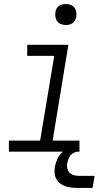

<svg xmlns="http://www.w3.org/2000/svg" viewBox="-20 -752 540 952"><path d="M24 0V-55H179L249 -475H115V-530H319L241 -55H374V0ZM306 -628Q294 -628 282.5 -632.5Q271 -637 264 -646Q257 -655 255 -667.5Q253 -680 255 -693Q256 -701 260.5 -709.5Q265 -718 272.5 -723Q280 -728 289 -730Q298 -732 306 -732Q319 -732 330.5 -727.5Q342 -723 349 -714Q356 -705 358 -692.5Q360 -680 358 -667Q356 -659 351.5 -650.5Q347 -642 339.5 -637Q332 -632 323.5 -630Q315 -628 306 -628ZM364 180Q348 180 332.5 178Q317 176 303 171Q289 166 277.5 157Q266 148 259 135Q252 122 251 106.5Q250 91 252 75Q256 54 265.5 34Q275 14 292.5 -0.5Q310 -15 331.5 -21.5Q353 -28 373 -28L369 0Q358 0 347.5 4.5Q337 9 330 18Q323 27 319 37.5Q315 48 313 58Q311 71 314 84Q317 97 326 105.5Q335 114 348 117Q361 120 374 120H449L439 180Z"/></svg>

Font: Iosevka Curly Slab LtObl
Style: Regular
Weight: 300
Italic angle: -9°
Monospace: yes
Designer: Belleve Invis
Foundry: Belleve Invis
Version: Version 11.0.0; ttfautohint (v1.8.3)